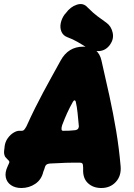

<svg xmlns="http://www.w3.org/2000/svg" viewBox="-42 -923 670 963"><path d="M65 20Q34 20 13 5.5Q-8 -9 -13 -33.5Q-18 -58 -4 -88Q-3 -91 0 -97Q3 -103 4 -106Q5 -109 5 -110.5Q5 -112 4 -114Q4 -115 2.5 -117Q1 -119 -1 -120Q-7 -127 -13 -133Q-19 -139 -21 -150.5Q-23 -162 -19 -186V-188Q-16 -212 -3 -230Q10 -248 26 -257.5Q42 -267 54 -267H67Q75 -267 80 -273Q85 -279 91 -290Q114 -341 134 -381Q154 -421 173.5 -457.5Q193 -494 214.5 -533Q236 -572 262 -619Q300 -689 376 -689Q452 -689 467 -619Q488 -528 507 -441Q526 -354 540.5 -267.5Q555 -181 563 -89Q567 -41 539 -10.5Q511 20 466 20Q425 20 399 -4.5Q373 -29 375 -74Q375 -78 375 -82Q375 -86 374 -95Q373 -107 360 -107Q333 -107 316.5 -107Q300 -107 287 -106.5Q274 -106 257 -105Q240 -104 212 -103Q204 -103 196 -100Q188 -97 184 -87Q182 -79 180.5 -75.5Q179 -72 175 -61Q166 -22 135 -1Q104 20 65 20ZM274 -267Q291 -267 305 -267.5Q319 -268 335 -270Q347 -272 351 -279.5Q355 -287 353 -295Q350 -328 347 -357.5Q344 -387 338 -413Q337 -418 333 -419.5Q329 -421 324 -413Q307 -383 295 -356.5Q283 -330 270 -296Q266 -284 266.5 -275.5Q267 -267 274 -267ZM493 -808Q516 -791 523 -759.5Q530 -728 511 -701L510 -699Q489 -670 457 -667Q425 -664 397 -682Q371 -699 346.5 -713Q322 -727 297 -736Q275 -744 266.5 -763.5Q258 -783 262.5 -806Q267 -829 281 -849L288 -857Q311 -889 343.5 -899.5Q376 -910 397 -886Q427 -856 447 -841.5Q467 -827 493 -808Z"/></svg>

Font: Winky Sans ExtraBold
Style: Italic
Weight: 800
Italic angle: -8.97852°
Designer: Simon Atzbach
Foundry: typofactur
Version: Version 1.205